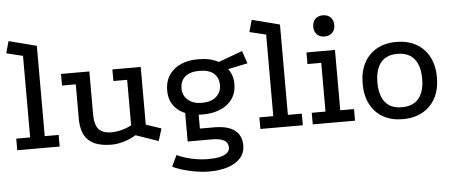

<svg xmlns="http://www.w3.org/2000/svg" viewBox="-55 -792 2727 1154"><g transform="rotate(-5 1308.0 -215.0)"><path d="M25 0V-70H109V-562L10 -586L30 -658L197 -615V-70H281V0Z M741 -28Q709 -8 669 4Q629 16 594 16Q499 16 454.5 -26Q410 -68 410 -157V-364H327V-434H498V-174Q498 -113 522 -85.5Q546 -58 599 -58Q628 -58 662.5 -67Q697 -76 720 -90V-364H637V-434H808V-86L900 -55L877 19Z M1155 -117Q1061 -117 1007.5 -160Q954 -203 954 -279Q954 -358 1008.5 -404Q1063 -450 1156 -450Q1194 -450 1223 -443.5Q1252 -437 1278 -423L1423 -476L1449 -400L1330 -375Q1345 -357 1352.5 -333.5Q1360 -310 1360 -284Q1360 -231 1334 -193.5Q1308 -156 1261.5 -136.5Q1215 -117 1155 -117ZM1163 228Q1124 228 1080.5 220.5Q1037 213 1000 201.5Q963 190 944 179L976 112Q1015 131 1066 142Q1117 153 1163 153Q1206 153 1235 146.5Q1264 140 1279 126.5Q1294 113 1294 94Q1294 65 1270 51Q1246 37 1197 37H1050V-159L1130 -136V-34H1216Q1298 -34 1339.5 -2.5Q1381 29 1381 89Q1381 134 1353.5 165Q1326 196 1277.5 212Q1229 228 1163 228ZM1157 -187Q1211 -187 1242 -214Q1273 -241 1273 -283Q1273 -329 1243.5 -354.5Q1214 -380 1157 -380Q1100 -380 1070.5 -354.5Q1041 -329 1041 -283Q1041 -241 1072 -214Q1103 -187 1157 -187Z M1492 0V-70H1576V-562L1477 -586L1497 -658L1664 -615V-70H1748V0Z M1808 -434H1980V-70H2063V0H1808V-70H1891V-364H1808ZM1925 -648Q1954 -648 1971.5 -630.5Q1989 -613 1989 -584Q1989 -555 1971.5 -537.5Q1954 -520 1925 -520Q1896 -520 1879 -537.5Q1862 -555 1862 -584Q1862 -613 1879 -630.5Q1896 -648 1925 -648Z M2350 -450Q2419 -450 2469.5 -422Q2520 -394 2548 -342Q2576 -290 2576 -216Q2576 -108 2514.5 -46Q2453 16 2350 16Q2283 16 2233 -12Q2183 -40 2155.5 -92Q2128 -144 2128 -216Q2128 -290 2155.5 -342Q2183 -394 2233 -422Q2283 -450 2350 -450ZM2351 -378Q2284 -378 2250.5 -336Q2217 -294 2217 -216Q2217 -139 2250.5 -97.5Q2284 -56 2351 -56Q2419 -56 2453 -97.5Q2487 -139 2487 -216Q2487 -294 2453 -336Q2419 -378 2351 -378Z"/></g></svg>

Font: Podkova Medium
Style: Regular
Weight: 500
Designer: Ilya Yudin
Foundry: Cyreal (www.cyreal.org)
Version: Version 2.103